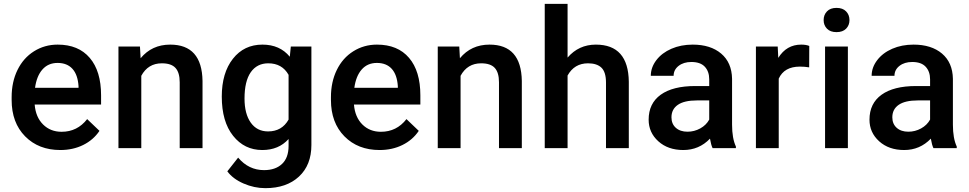

<svg xmlns="http://www.w3.org/2000/svg" viewBox="-20 -770 5037 998"><path d="M293.5 9.8Q180.7 9.8 110.6 -61.3Q40.5 -132.3 40.5 -250.5V-265.1Q40.5 -344.2 71 -406.5Q101.6 -468.8 156.7 -503.4Q211.9 -538.1 279.8 -538.1Q387.7 -538.1 446.5 -469.2Q505.4 -400.4 505.4 -274.4V-226.6H160.2Q165.5 -161.1 203.9 -123Q242.2 -85 300.3 -85Q381.8 -85 433.1 -150.9L497.1 -89.8Q465.3 -42.5 412.4 -16.4Q359.4 9.8 293.5 9.8ZM279.3 -442.9Q230.5 -442.9 200.4 -408.7Q170.4 -374.5 162.1 -313.5H388.2V-322.3Q384.3 -381.8 356.4 -412.4Q328.6 -442.9 279.3 -442.9Z M707.5 -528.3 710.9 -467.3Q769.5 -538.1 864.7 -538.1Q1029.8 -538.1 1032.7 -349.1V0H914.1V-342.3Q914.1 -392.6 892.3 -416.7Q870.6 -440.9 821.3 -440.9Q749.5 -440.9 714.4 -376V0H595.7V-528.3Z M1132.8 -268.1Q1132.8 -391.1 1190.7 -464.6Q1248.5 -538.1 1344.2 -538.1Q1434.6 -538.1 1486.3 -475.1L1491.7 -528.3H1598.6V-16.1Q1598.6 87.9 1533.9 147.9Q1469.2 208 1359.4 208Q1301.3 208 1245.8 183.8Q1190.4 159.7 1161.6 120.6L1217.8 49.3Q1272.5 114.3 1352.5 114.3Q1411.6 114.3 1445.8 82.3Q1480 50.3 1480 -11.7V-47.4Q1428.7 9.8 1343.3 9.8Q1250.5 9.8 1191.7 -64Q1132.8 -137.7 1132.8 -268.1ZM1251 -257.8Q1251 -178.2 1283.4 -132.6Q1315.9 -86.9 1373.5 -86.9Q1445.3 -86.9 1480 -148.4V-380.9Q1446.3 -440.9 1374.5 -440.9Q1315.9 -440.9 1283.4 -394.5Q1251 -348.1 1251 -257.8Z M1953.1 9.8Q1840.3 9.8 1770.3 -61.3Q1700.2 -132.3 1700.2 -250.5V-265.1Q1700.2 -344.2 1730.7 -406.5Q1761.2 -468.8 1816.4 -503.4Q1871.6 -538.1 1939.5 -538.1Q2047.4 -538.1 2106.2 -469.2Q2165 -400.4 2165 -274.4V-226.6H1819.8Q1825.2 -161.1 1863.5 -123Q1901.9 -85 1960 -85Q2041.5 -85 2092.8 -150.9L2156.7 -89.8Q2125 -42.5 2072 -16.4Q2019 9.8 1953.1 9.8ZM1939 -442.9Q1890.1 -442.9 1860.1 -408.7Q1830.1 -374.5 1821.8 -313.5H2047.9V-322.3Q2043.9 -381.8 2016.1 -412.4Q1988.3 -442.9 1939 -442.9Z M2367.2 -528.3 2370.6 -467.3Q2429.2 -538.1 2524.4 -538.1Q2689.5 -538.1 2692.4 -349.1V0H2573.7V-342.3Q2573.7 -392.6 2552 -416.7Q2530.3 -440.9 2481 -440.9Q2409.2 -440.9 2374 -376V0H2255.4V-528.3Z M2930.2 -470.7Q2988.3 -538.1 3077.1 -538.1Q3246.1 -538.1 3248.5 -345.2V0H3129.9V-340.8Q3129.9 -395.5 3106.2 -418.2Q3082.5 -440.9 3036.6 -440.9Q2965.3 -440.9 2930.2 -377.4V0H2811.5V-750H2930.2Z M3684.1 0Q3676.3 -15.1 3670.4 -49.3Q3613.8 9.8 3531.7 9.8Q3452.1 9.8 3401.9 -35.6Q3351.6 -81.1 3351.6 -147.9Q3351.6 -232.4 3414.3 -277.6Q3477.1 -322.8 3593.8 -322.8H3666.5V-357.4Q3666.5 -398.4 3643.6 -423.1Q3620.6 -447.8 3573.7 -447.8Q3533.2 -447.8 3507.3 -427.5Q3481.4 -407.2 3481.4 -376H3362.8Q3362.8 -419.4 3391.6 -457.3Q3420.4 -495.1 3470 -516.6Q3519.5 -538.1 3580.6 -538.1Q3673.3 -538.1 3728.5 -491.5Q3783.7 -444.8 3785.2 -360.4V-122.1Q3785.2 -50.8 3805.2 -8.3V0ZM3553.7 -85.4Q3588.9 -85.4 3619.9 -102.5Q3650.9 -119.6 3666.5 -148.4V-248H3602.5Q3536.6 -248 3503.4 -225.1Q3470.2 -202.1 3470.2 -160.2Q3470.2 -126 3492.9 -105.7Q3515.6 -85.4 3553.7 -85.4Z M4186 -419.9Q4162.6 -423.8 4137.7 -423.8Q4056.2 -423.8 4027.8 -361.3V0H3909.2V-528.3H4022.5L4025.4 -469.2Q4068.4 -538.1 4144.5 -538.1Q4169.9 -538.1 4186.5 -531.2Z M4387.2 0H4268.6V-528.3H4387.2ZM4261.2 -665.5Q4261.2 -692.9 4278.6 -710.9Q4295.9 -729 4328.1 -729Q4360.4 -729 4377.9 -710.9Q4395.5 -692.9 4395.5 -665.5Q4395.5 -638.7 4377.9 -620.8Q4360.4 -603 4328.1 -603Q4295.9 -603 4278.6 -620.8Q4261.2 -638.7 4261.2 -665.5Z M4832 0Q4824.2 -15.1 4818.4 -49.3Q4761.7 9.8 4679.7 9.8Q4600.1 9.8 4549.8 -35.6Q4499.5 -81.1 4499.5 -147.9Q4499.5 -232.4 4562.3 -277.6Q4625 -322.8 4741.7 -322.8H4814.5V-357.4Q4814.5 -398.4 4791.5 -423.1Q4768.6 -447.8 4721.7 -447.8Q4681.2 -447.8 4655.3 -427.5Q4629.4 -407.2 4629.4 -376H4510.7Q4510.7 -419.4 4539.6 -457.3Q4568.4 -495.1 4617.9 -516.6Q4667.5 -538.1 4728.5 -538.1Q4821.3 -538.1 4876.5 -491.5Q4931.6 -444.8 4933.1 -360.4V-122.1Q4933.1 -50.8 4953.1 -8.3V0ZM4701.7 -85.4Q4736.8 -85.4 4767.8 -102.5Q4798.8 -119.6 4814.5 -148.4V-248H4750.5Q4684.6 -248 4651.4 -225.1Q4618.2 -202.1 4618.2 -160.2Q4618.2 -126 4640.9 -105.7Q4663.6 -85.4 4701.7 -85.4Z"/></svg>

Font: Vazir Medium FD-UI
Style: Medium-FD-UI
Weight: 500
Designer: Saber Rastikerdar
Foundry: Saber Rastikerdar
Version: Version 30.1.0